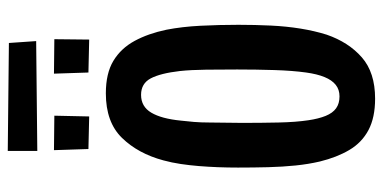

<svg xmlns="http://www.w3.org/2000/svg" viewBox="-272 -734 1010 507"><g transform="rotate(-90 233.5 -480.0)"><path d="M227 5Q177 5 144 -12.5Q111 -30 91.5 -63Q72 -96 61 -141Q54 -171 50.5 -205Q47 -239 46 -277.5Q45 -316 45 -357Q45 -384 46 -410Q47 -436 49 -460.5Q51 -485 54.5 -508.5Q58 -532 64 -554Q82 -621 123.5 -663.5Q165 -706 241 -706Q294 -706 327 -686Q360 -666 379.5 -630Q399 -594 409 -546Q417 -505 419.5 -456Q422 -407 422 -356Q422 -312 420 -270.5Q418 -229 412 -192Q406 -155 396 -123Q376 -65 336 -30Q296 5 227 5ZM233 -89Q251 -89 263.5 -99Q276 -109 284 -128.5Q292 -148 296 -177Q301 -213 302.5 -261Q304 -309 304 -359Q304 -402 303.5 -441.5Q303 -481 300 -510Q294 -562 280.5 -587.5Q267 -613 237 -613Q206 -613 190 -586Q174 -559 169 -508Q167 -492 165.5 -473Q164 -454 164 -433Q164 -412 163.5 -389.5Q163 -367 163 -346Q163 -296 164 -250Q165 -204 170 -171Q174 -144 181.5 -125.5Q189 -107 201.5 -98Q214 -89 233 -89ZM89 -887V-965L374 -962L379 -890ZM180 -750 94 -752 91 -843 182 -842ZM383 -750 296 -752 293 -843 384 -842Z"/></g></svg>

Font: Truculenta
Style: Bold
Weight: 700
Designer: Ivan Castro, Eva Sanz & Omnibus-Type Team
Foundry: Omnibus-Type
Version: Version 1.002